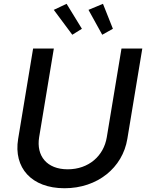

<svg xmlns="http://www.w3.org/2000/svg" viewBox="-20 -984 778 1016"><path d="M362.6 -800.1 413.4 -831.7 332.4 -963.8 264.6 -931.8ZM521 -800.1 577.4 -831.7 524.9 -963.8 448.2 -931.8ZM622.9 -727.3 545.1 -257.8C529.1 -159.1 449.2 -88.1 338.4 -88.1C227.6 -88.1 171.2 -159.1 187.1 -257.8L264.9 -727.3H155.2L76 -248.9C50.8 -96.2 146.7 12.1 321.4 12.1C495.7 12.1 628.6 -96.2 653.8 -248.9L733 -727.3Z"/></svg>

Font: TID UI Medium
Style: Italic
Weight: 500
Italic angle: -9.39999°
Designer: The TID Project Authors
Foundry: Bakken & Bæck
Version: Version 1.001;hotconv 1.0.109;makeotfexe 2.5.65596